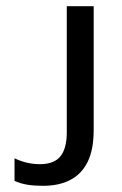

<svg xmlns="http://www.w3.org/2000/svg" viewBox="-20 -592 395 621"><path d="M119 9Q91 9 69 5.5Q47 2 27 -7V-80Q48 -70 68.5 -65.5Q89 -61 109 -61Q155 -61 175.5 -86.5Q196 -112 196 -164V-572H283V-172Q283 -108 263.5 -68.5Q244 -29 207.5 -10Q171 9 119 9Z"/></svg>

Font: lkorean15
Style: Book
Weight: 400
Designer: Jelle Bosma - Monotype Design Team
Foundry: Monotype Imaging Inc.
Version: Version 2.003